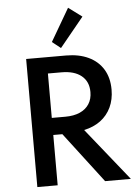

<svg xmlns="http://www.w3.org/2000/svg" viewBox="-69 -1181 873 1232"><g transform="rotate(-5 367.0 -564.5)"><path d="M120.5 0V-825H377.5Q460.5 -825 521.8 -796Q583 -767 616.2 -712.5Q649.5 -658 649.5 -581.5Q649.5 -518 625.8 -467.8Q602 -417.5 557.8 -384.5Q513.5 -351.5 451.5 -338.5L723 0H557L310 -324H251.5V0ZM251.5 -434H339Q393.5 -434 432.5 -451.2Q471.5 -468.5 492.2 -500.8Q513 -533 513 -578Q513 -645.5 467.2 -682.8Q421.5 -720 339 -720H251.5ZM349.5 -875.5 294.5 -919 417 -1129 504 -1064.5Z"/></g></svg>

Font: Spartan Thin SemiBold
Style: Regular
Weight: 600
Version: Version 1.004